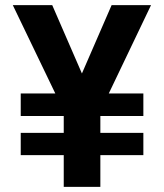

<svg xmlns="http://www.w3.org/2000/svg" viewBox="-20 -730 640 750"><path d="M61 -124V-211H229V-277H61V-365H196L30 -710H184L300 -443L416 -710H570L405 -365H540V-277H372V-211H540V-124H372V0H229V-124Z"/></svg>

Font: Geist Mono
Style: Bold
Weight: 700
Monospace: yes
Designer: Basement.studio, Andrés Briganti, Mateo Zaragoza
Foundry: Basement.studio, Vercel, Andrés Briganti, Guido Ferreyra, Mateo Zaragoza
Version: Version 1.500; ttfautohint (v1.8.4.7-5d5b)